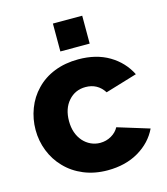

<svg xmlns="http://www.w3.org/2000/svg" viewBox="-111 -816 791 911"><g transform="rotate(-15 285.0 -360.0)"><path d="M378 -730H234V-593H378ZM99 -73Q136 -34 189 -12Q242 10 306 10Q394 10 458.5 -28Q523 -66 553 -129L397 -177Q385 -154 360 -139.5Q335 -125 305 -125Q281 -125 259.5 -135Q238 -145 222 -163Q188 -202 188 -263Q188 -324 221 -361.5Q254 -399 305 -399Q364 -399 396 -349L552 -396Q520 -460 457 -497.5Q394 -535 306 -535Q241 -535 188 -514Q135 -493 98 -454Q62 -417 43 -367Q24 -317 24 -263Q24 -209 43.5 -159.5Q63 -110 99 -73Z"/></g></svg>

Font: RT Raleway ExtraBold
Style: Regular
Weight: 400
Designer: Matt McInerney, Pablo Impallari, Rodrigo Fuenzalida — Edited by Milan Moffatt in April 2016
Foundry: Matt McInerney, Pablo Impallari, Rodrigo Fuenzalida — Edited by Milan Moffatt in April 2016
Version: Version 3.001